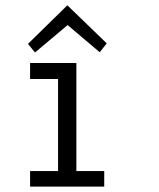

<svg xmlns="http://www.w3.org/2000/svg" viewBox="-20 -687 586 707"><path d="M363.8 0H90.8V-57.1H193.8V-396H90.8V-455.1H261.2V-57.1H363.8ZM373 -527.3 347.2 -494.6 229 -594.7 108.9 -493.7 83 -525.4 228 -667.5Z"/></svg>

Font: Anonymous Pro
Style: Regular
Weight: 400
Monospace: yes
Designer: Mark Simonson
Version: Version 1.003